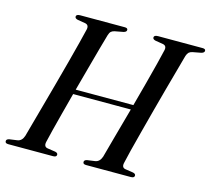

<svg xmlns="http://www.w3.org/2000/svg" viewBox="-102 -820 1030 939"><g transform="rotate(15 413.0 -350.0)"><path d="M192 -59.5Q186 -33 207.5 -30L247 -24Q260 -21 260 -12Q260 0 242 0H15.5Q-0.5 0 -0.5 -11Q-1 -21.5 14 -24.5L53.5 -30Q76.5 -33.5 85.5 -61Q92.5 -87 105 -132Q117.5 -177 133 -233.5Q148.5 -290 165 -350.2Q181.5 -410.5 196.5 -467.2Q211.5 -524 223.2 -569.8Q235 -615.5 241 -642Q245.5 -665 225.5 -669L186 -675.5Q172 -679 172 -688Q172 -700 193 -700H418Q433 -700 433 -690Q433 -679.5 417 -676L374.5 -668Q363.5 -665.5 357.2 -659.8Q351 -654 347 -641Q339 -614 326 -566.8Q313 -519.5 297.2 -461.5Q281.5 -403.5 265 -343H557Q573.5 -403.5 589 -462Q604.5 -520.5 616.5 -567.8Q628.5 -615 634.5 -642Q639.5 -665 619 -669L579.5 -675.5Q566 -679 566 -688Q566 -700 587 -700H812Q827 -700 827 -690Q827 -680 811 -676L768.5 -668Q757.5 -665.5 751.2 -659.8Q745 -654 740.5 -641Q733 -613.5 720 -566.5Q707 -519.5 691 -461.5Q675 -403.5 658.8 -342.2Q642.5 -281 627.8 -224.8Q613 -168.5 602 -125Q591 -81.5 586.5 -59.5Q580 -33 601.5 -30L641 -24Q654 -21 654 -12Q654 0 636 0H409.5Q393.5 0 393.5 -11Q393 -21.5 408 -24.5L447.5 -30Q470 -33.5 479.5 -61Q489 -96.5 508.5 -167.2Q528 -238 550.5 -319H258.5Q243.5 -262.5 230 -211Q216.5 -159.5 206.5 -119.8Q196.5 -80 192 -59.5Z"/></g></svg>

Font: Fraunces 72pt
Style: Italic
Weight: 400
Italic angle: -16°
Version: Version 1.000;[b76b70a41]